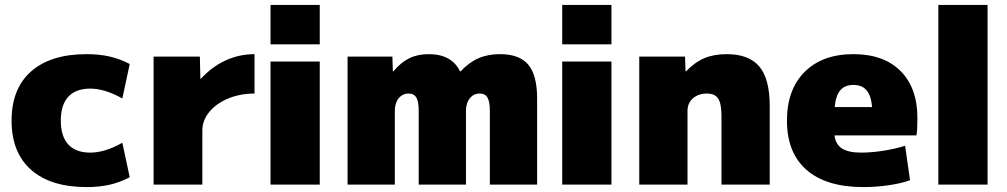

<svg xmlns="http://www.w3.org/2000/svg" viewBox="-20 -750 4091 780"><path d="M27 -260Q27 -390 106.5 -460Q186 -530 332 -530Q383 -530 425 -520.5Q467 -511 507 -490L477 -350Q406 -390 347 -390Q288 -390 257.5 -357Q227 -324 227 -260Q227 -196 257.5 -163Q288 -130 347 -130Q406 -130 477 -170L507 -30Q467 -9 425 0.5Q383 10 332 10Q186 10 106.5 -60Q27 -130 27 -260Z M604 -520H792L794 -430H796Q841 -479 896.5 -504.5Q952 -530 1014 -530V-370Q956 -370 907.5 -350Q859 -330 830.5 -295.5Q802 -261 802 -220V0H604Z M1079 -730H1279V-570H1079ZM1079 -500H1279V0H1079Z M1392 -520H1574L1576 -460H1578Q1609 -497 1643 -513.5Q1677 -530 1722 -530Q1815 -530 1849 -460H1851Q1886 -497 1924 -513.5Q1962 -530 2011 -530Q2090 -530 2126 -487.5Q2162 -445 2162 -350V0H1970V-300Q1970 -337 1960.5 -353.5Q1951 -370 1929 -370Q1904 -370 1888.5 -350.5Q1873 -331 1873 -300V0H1681V-300Q1681 -337 1671.5 -353.5Q1662 -370 1640 -370Q1615 -370 1599.5 -350.5Q1584 -331 1584 -300V0H1392Z M2264 -730H2464V-570H2264ZM2264 -500H2464V0H2264Z M2577 -520H2763L2765 -460H2767Q2802 -497 2841 -513.5Q2880 -530 2932 -530Q3023 -530 3065 -479.5Q3107 -429 3107 -320V0H2911V-280Q2911 -329 2897.5 -349.5Q2884 -370 2852 -370Q2817 -370 2795 -350.5Q2773 -331 2773 -300V0H2577Z M3177 -260Q3177 -386 3249 -458Q3321 -530 3447 -530Q3570 -530 3638.5 -461.5Q3707 -393 3707 -270Q3707 -222 3703 -200H3370Q3375 -163 3401 -146.5Q3427 -130 3479 -130Q3521 -130 3571 -138Q3621 -146 3657 -158L3677 -18Q3642 -5 3590.5 2.5Q3539 10 3487 10Q3337 10 3257 -59.5Q3177 -129 3177 -260ZM3523 -315Q3519 -361 3500.5 -383Q3482 -405 3447 -405Q3412 -405 3393.5 -383Q3375 -361 3371 -315Z M3792 -730H3992V0H3792Z"/></svg>

Font: Enso Black
Style: Regular
Weight: 900
Designer: Coji Morishita
Foundry: UNDERFOREST DESIGN
Version: Version 1.000